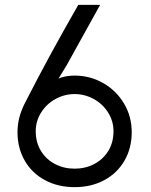

<svg xmlns="http://www.w3.org/2000/svg" viewBox="-20 -753 620 790"><path d="M127 -213Q127 -167 148.5 -132Q170 -97 206.5 -78Q243 -59 287 -59Q331 -59 367.5 -78Q404 -97 425.5 -132Q447 -167 447 -213Q447 -255 424.5 -290.5Q402 -326 365 -346Q328 -366 287 -366Q246 -366 209 -346Q172 -326 149.5 -290.5Q127 -255 127 -213ZM82 -328Q142 -445 189.5 -532Q237 -619 302 -733H392L254 -484L192 -383L183 -402Q203 -425 230 -433.5Q257 -442 287 -442Q350 -442 404 -411.5Q458 -381 490 -327.5Q522 -274 522 -209Q522 -144 492.5 -92.5Q463 -41 409.5 -12Q356 17 287 17Q218 17 164.5 -12Q111 -41 81.5 -92.5Q52 -144 52 -209Q52 -238 59 -267Q66 -296 82 -328Z"/></svg>

Font: Kreadon
Style: Regular
Weight: 400
Designer: kohakuno
Foundry: StudioGnu
Version: Version 1.000;Glyphs 3.1.2 (3151)